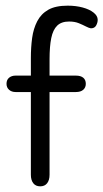

<svg xmlns="http://www.w3.org/2000/svg" viewBox="-20 -649 365 678"><path d="M89 -382H35Q21 -382 12 -374.5Q3 -367 3 -353Q3 -340 12 -332Q21 -324 35 -324H89V-32Q89 -13 97.5 -2Q106 9 122 9Q138 9 146.5 -2Q155 -13 155 -32V-324H248Q265 -324 274 -332Q283 -340 283 -353Q283 -367 274 -374.5Q265 -382 248 -382H155V-440Q155 -485 161 -514.5Q167 -544 182 -558.5Q197 -573 224 -573Q244 -573 258.5 -567Q273 -561 283.5 -555.5Q294 -550 301 -549Q314 -549 319.5 -559Q325 -569 325 -579Q325 -593 310.5 -604.5Q296 -616 272 -622.5Q248 -629 219 -629Q176 -629 150.5 -614.5Q125 -600 111.5 -574Q98 -548 93.5 -515Q89 -482 89 -444Z"/></svg>

Font: Beiruti
Style: Regular
Weight: 400
Designer: Arlette Boutros
Foundry: Boutros
Version: Version 1.41